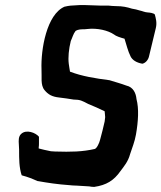

<svg xmlns="http://www.w3.org/2000/svg" viewBox="-20 -726 634 754"><path d="M54 -159 55 -139C55 -100 55 -69 65 -38L67 -37C90 -31 107 -24 127 -15H128C167 -8 207 -2 251 1C261 2 271 3 282 3L331 6C335 7 342 8 349 8H350C398 1 427 -17 453 -54C467 -73 483 -91 491 -121C499 -146 509 -169 514 -198C523 -250 526 -299 516 -337C514 -359 504 -384 476 -390C455 -398 432 -404 410 -411C355 -418 300 -427 257 -444H255C254 -453 251 -465 250 -476C247 -500 250 -533 258 -565C263 -575 269 -596 275 -601V-602C277 -607 290 -611 304 -611C310 -611 316 -611 322 -612C363 -617 405 -606 427 -591C435 -584 454 -578 469 -574C477 -549 482 -526 493 -504C500 -490 516 -480 538 -476H540C552 -479 562 -491 565 -504C574 -542 583 -579 592 -616C597 -637 592 -654 588 -669C584 -675 565 -677 561 -677C547 -678 542 -682 528 -685C519 -688 510 -690 498 -692C479 -698 462 -702 435 -702C426 -702 416 -703 406 -704H375C352 -704 317 -707 292 -706L259 -704H258C250 -703 242 -702 235 -700H234C163 -670 140 -531 143 -454C145 -425 138 -392 155 -372C169 -355 184 -346 213 -343C231 -341 251 -338 269 -335C295 -335 303 -330 326 -318C348 -309 371 -299 391 -289C392 -283 392 -274 393 -266C392 -260 392 -255 391 -249C386 -225 379 -200 373 -177C370 -164 360 -143 352 -141C304 -130 260 -129 196 -131C190 -131 187 -132 180 -132C162 -136 145 -139 132 -143V-147C133 -153 133 -158 133 -163V-178V-187V-189C120 -205 83 -219 63 -200C52 -190 53 -173 54 -159Z"/></svg>

Font: Vapor
Style: SbdObl
Weight: 600
Foundry: Cannot Into Space Fonts
Version: Version 0.179